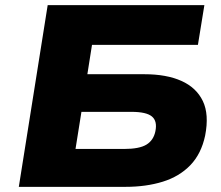

<svg xmlns="http://www.w3.org/2000/svg" viewBox="-20 -725 859 745"><path d="M53 0 165 -705H773L748 -551H337L319 -437H540Q626 -437 684 -411Q742 -385 767 -333Q792 -281 776 -199Q761 -128 718.5 -84Q676 -40 611.5 -20Q547 0 467 0ZM273 -147H461Q521 -147 548.5 -164Q576 -181 583 -216Q591 -255 569.5 -273Q548 -291 490 -291H296Z"/></svg>

Font: Nunito Sans 7pt SemiExpanded Black
Style: Italic
Weight: 900
Width: 6
Italic angle: -9°
Designer: Vernon Adams
Foundry: Vernon Adams
Version: Version 3.101;gftools[0.9.27]